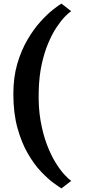

<svg xmlns="http://www.w3.org/2000/svg" viewBox="-20 -854 485 1064"><path d="M54 -334Q54 -426.5 76.2 -501.8Q98.5 -577 132.8 -635Q167 -693 204.2 -734Q241.5 -775 273 -800Q304.5 -825 320.5 -834L374.5 -792Q361.5 -784 340 -762Q318.5 -740 294 -703.5Q269.5 -667 247.8 -616Q226 -565 211.2 -498Q196.5 -431 194.5 -348Q192 -258 205 -184.2Q218 -110.5 239.8 -53.2Q261.5 4 287 45.5Q312.5 87 336 112.5Q359.5 138 374.5 148.5L320.5 190Q307 182 276.2 159.5Q245.5 137 207.8 97.5Q170 58 135 -1.8Q100 -61.5 77 -143.8Q54 -226 54 -334Z"/></svg>

Font: Merriweather ExtraBold
Style: Regular
Weight: 800
Version: Version 2.100